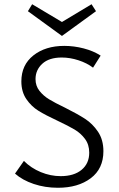

<svg xmlns="http://www.w3.org/2000/svg" viewBox="-20 -881 561 908"><path d="M273 -711 112 -828 132 -861 273 -777 413 -861 434 -828ZM287 -372Q345 -343 381.5 -319.5Q418 -296 443.5 -258Q469 -220 469 -166Q469 -83 409 -38Q349 7 254 7Q193 7 139.5 -11Q86 -29 51 -60L93 -120Q127 -86 173 -67Q219 -48 267 -48Q330 -48 366 -78Q402 -108 402 -159Q402 -197 382 -224Q362 -251 332.5 -268.5Q303 -286 252 -310Q196 -336 162 -357Q128 -378 104.5 -412.5Q81 -447 81 -496Q81 -574 138 -619Q195 -664 284 -664Q330 -664 376 -652Q422 -640 456 -618L420 -561Q391 -583 351 -596Q311 -609 272 -609Q212 -609 180 -579.5Q148 -550 148 -507Q148 -475 166.5 -451.5Q185 -428 212 -411.5Q239 -395 287 -372Z"/></svg>

Font: Ysabeau Infant
Style: Regular
Weight: 400
Designer: Christian Thalmann (Catharsis Fonts)
Version: Version 0.003